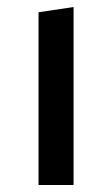

<svg xmlns="http://www.w3.org/2000/svg" viewBox="-20 -528 320 548"><path d="M90 -493 190 -508V0H90Z"/></svg>

Font: Changa
Style: Regular
Weight: 400
Designer: Eduardo Rodriguez Tunni
Foundry: Eduardo Rodriguez Tunni
Version: Version 3.003